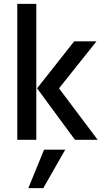

<svg xmlns="http://www.w3.org/2000/svg" viewBox="-20 -720 540 989"><path d="M284 -265 483 0H366L171 -265L362 -507H477ZM126 249 207 51H316L203 249ZM167 -700V0H69V-700Z"/></svg>

Font: Hind Medium
Style: Regular
Weight: 500
Designer: Manushi Parikh, Satya Rajpurohit
Foundry: Indian Type Foundry
Version: Version 1.201;PS 1.0;hotconv 1.0.78;makeotf.lib2.5.61930; tt